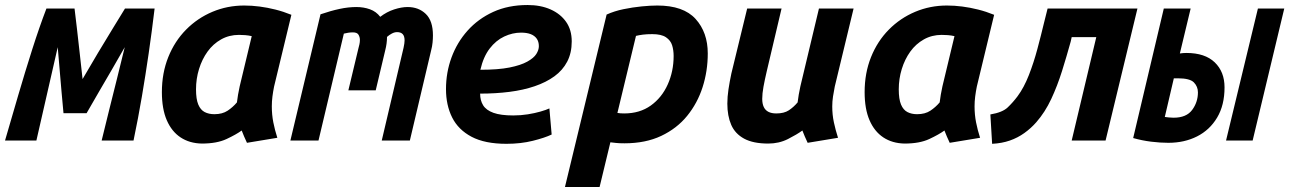

<svg xmlns="http://www.w3.org/2000/svg" viewBox="-55 -560 5137 765"><path d="M-35 0Q-10 -86 17.5 -180Q45 -274 73.5 -363.5Q102 -453 130 -526H242Q246 -495 251.5 -446.5Q257 -398 263 -344.5Q269 -291 274 -245Q304 -297 335.5 -349.5Q367 -402 395.5 -448.5Q424 -495 443 -526H561Q550 -434 537.5 -348Q525 -262 510.5 -176.5Q496 -91 477 0H350Q365 -62 380.5 -124Q396 -186 411.5 -248Q427 -310 442 -372Q417 -328 391.5 -284Q366 -240 340.5 -196.5Q315 -153 290 -109H198Q194 -153 190 -196.5Q186 -240 182.5 -284Q179 -328 175 -372Q154 -279 132.5 -186Q111 -93 90 0Z M749 12Q700 11 664.5 -12.5Q629 -36 609.5 -81Q590 -126 590 -193Q590 -269 615.5 -332.5Q641 -396 686.5 -442Q732 -488 791.5 -513Q851 -538 918 -538Q948 -538 979 -534Q1010 -530 1042 -522Q1074 -514 1106 -501L1037 -215Q1033 -195 1030.5 -175.5Q1028 -156 1028 -136Q1028 -103 1034 -72.5Q1040 -42 1050 -11L929 9Q925 1 917.5 -16.5Q910 -34 908 -40Q886 -24 847.5 -6Q809 12 749 12ZM799 -105Q831 -105 852 -119Q873 -133 889 -152Q891 -169 893.5 -183Q896 -197 900 -216L948 -416Q935 -419 922 -420Q909 -421 897 -421Q858 -421 826 -403Q794 -385 772 -354.5Q750 -324 738 -285Q726 -246 726 -204Q726 -165 735 -143.5Q744 -122 760.5 -113.5Q777 -105 799 -105Z M1102 0 1222 -503Q1263 -517 1298 -524.5Q1333 -532 1365 -532Q1394 -532 1419 -523Q1444 -514 1460 -493Q1486 -513 1515.5 -522.5Q1545 -532 1569 -532Q1613 -532 1641.5 -504.5Q1670 -477 1670 -419Q1670 -406 1668.5 -390.5Q1667 -375 1663 -360L1578 0H1466L1553 -370Q1555 -378 1556 -386.5Q1557 -395 1557 -399Q1557 -416 1549.5 -424Q1542 -432 1527 -432Q1517 -432 1506.5 -426.5Q1496 -421 1487 -413Q1487 -387 1480 -360L1442 -200H1333L1373 -367Q1375 -374 1377 -383Q1379 -392 1379 -401Q1379 -412 1373.5 -421.5Q1368 -431 1351 -431Q1341 -431 1332 -429.5Q1323 -428 1315 -426L1214 0Z M1963 13Q1877 13 1824 -15Q1771 -43 1746.5 -92Q1722 -141 1722 -205Q1722 -271 1744 -331Q1766 -391 1808 -438Q1850 -485 1910 -512.5Q1970 -540 2047 -540Q2099 -540 2138.5 -522.5Q2178 -505 2200.5 -473Q2223 -441 2223 -395Q2223 -349 2205 -314.5Q2187 -280 2154 -256Q2121 -232 2075.5 -216.5Q2030 -201 1975 -194Q1920 -187 1858 -187Q1858 -160 1870 -140.5Q1882 -121 1911 -110.5Q1940 -100 1990 -100Q2020 -100 2048 -104.5Q2076 -109 2098.5 -115.5Q2121 -122 2134 -128L2143 -24Q2116 -11 2068 1Q2020 13 1963 13ZM1859 -282Q1930 -282 1975 -291Q2020 -300 2046 -314.5Q2072 -329 2082 -345Q2092 -361 2092 -376Q2092 -394 2083.5 -406Q2075 -418 2059.5 -424Q2044 -430 2021 -430Q1987 -430 1954 -414.5Q1921 -399 1896 -366.5Q1871 -334 1859 -282Z M2196 185 2362 -502Q2393 -516 2429.5 -523.5Q2466 -531 2501.5 -534.5Q2537 -538 2564 -538Q2668 -538 2716.5 -484.5Q2765 -431 2765 -347Q2765 -277 2744.5 -213Q2724 -149 2683 -98.5Q2642 -48 2579.5 -18.5Q2517 11 2433 11Q2411 11 2399 9.5Q2387 8 2377 7L2334 185ZM2432 -108Q2494 -108 2538 -139.5Q2582 -171 2605.5 -223.5Q2629 -276 2629 -337Q2629 -360 2623 -379.5Q2617 -399 2598.5 -411.5Q2580 -424 2544 -424Q2522 -424 2506.5 -422Q2491 -420 2479 -417L2405 -110Q2410 -109 2417.5 -108.5Q2425 -108 2432 -108Z M3006 12Q2946 12 2910 -7.5Q2874 -27 2858.5 -62.5Q2843 -98 2843 -147Q2843 -174 2847.5 -204Q2852 -234 2859 -267L2922 -526H3059L3000 -276Q2992 -242 2987 -214.5Q2982 -187 2982 -166Q2982 -147 2988 -134Q2994 -121 3006.5 -114.5Q3019 -108 3038 -108Q3069 -108 3088 -120.5Q3107 -133 3123 -152Q3125 -169 3127.5 -183Q3130 -197 3134 -216L3208 -526H3346L3271 -215Q3267 -195 3264 -175.5Q3261 -156 3261 -136Q3261 -103 3267.5 -72.5Q3274 -42 3284 -11L3163 9Q3159 1 3151.5 -16.5Q3144 -34 3142 -40Q3120 -24 3084.5 -6Q3049 12 3006 12Z M3549 12Q3500 11 3464.5 -12.5Q3429 -36 3409.5 -81Q3390 -126 3390 -193Q3390 -269 3415.5 -332.5Q3441 -396 3486.5 -442Q3532 -488 3591.5 -513Q3651 -538 3718 -538Q3748 -538 3779 -534Q3810 -530 3842 -522Q3874 -514 3906 -501L3837 -215Q3833 -195 3830.5 -175.5Q3828 -156 3828 -136Q3828 -103 3834 -72.5Q3840 -42 3850 -11L3729 9Q3725 1 3717.5 -16.5Q3710 -34 3708 -40Q3686 -24 3647.5 -6Q3609 12 3549 12ZM3599 -105Q3631 -105 3652 -119Q3673 -133 3689 -152Q3691 -169 3693.5 -183Q3696 -197 3700 -216L3748 -416Q3735 -419 3722 -420Q3709 -421 3697 -421Q3658 -421 3626 -403Q3594 -385 3572 -354.5Q3550 -324 3538 -285Q3526 -246 3526 -204Q3526 -165 3535 -143.5Q3544 -122 3560.5 -113.5Q3577 -105 3599 -105Z M3898 13 3891 -104Q3939 -112 3960 -132Q3981 -152 3999 -176Q4025 -211 4044.5 -261Q4064 -311 4078.5 -365.5Q4093 -420 4104 -466L4119 -526H4477L4350 0H4215L4313 -412H4215L4211 -394Q4195 -336 4176.5 -277Q4158 -218 4133.5 -165.5Q4109 -113 4074 -73Q4053 -49 4026.5 -30Q4000 -11 3968.5 0Q3937 11 3898 13Z M4600 9Q4568 9 4531.5 4.5Q4495 0 4460 -10L4582 -526H4689L4646 -347Q4651 -348 4659 -348.5Q4667 -349 4672 -349Q4746 -349 4785 -311.5Q4824 -274 4824 -212Q4824 -141 4794.5 -91.5Q4765 -42 4714.5 -16.5Q4664 9 4600 9ZM4621 -91Q4672 -91 4695 -122Q4718 -153 4718 -192Q4718 -215 4702 -231.5Q4686 -248 4638 -248Q4636 -248 4632 -248Q4628 -248 4622 -248L4586 -94Q4594 -93 4602.5 -92Q4611 -91 4621 -91ZM4830 0 4957 -526H5062L4936 0Z"/></svg>

Font: Ubuntu Sans Mono
Style: Italic
Weight: 400
Italic angle: -13.5°
Monospace: yes
Designer: Dalton Maag Ltd
Foundry: Dalton Maag Ltd
Version: Version 1.006